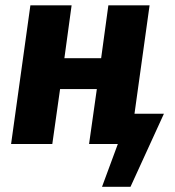

<svg xmlns="http://www.w3.org/2000/svg" viewBox="-20 -552 669 736"><path d="M479.4 0H321.4L351.2 -210.5H210.3L180.5 0H22.5L96.5 -531.6H254.5L226.8 -328.8H367.7L395.4 -531.6H553.4ZM480.3 164H371.1L431.7 0H394.1L396.3 -115.9H608.3Z"/></svg>

Font: Fira Sans Variable
Style: Italic
Weight: 397
Italic angle: -8°
Designer: Carrois Corporate & Edenspiekermann AG
Foundry: Carrois Corporate GbR & Edenspiekermann AG
Version: Version 4.202